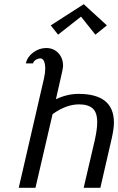

<svg xmlns="http://www.w3.org/2000/svg" viewBox="-20 -900 566 920"><path d="M69.8 0ZM492.2 -778.3 437 -733.9 368.2 -820.3 258.3 -733.9 223.1 -778.3 381.3 -879.9ZM190.9 -524.9Q196.8 -550.8 196.8 -570.8Q196.8 -592.8 190.9 -606.4Q185.1 -620.1 174.8 -620.1Q161.6 -620.1 151.1 -613Q140.6 -606 138.2 -596.2H104Q110.4 -627 138.9 -648.4Q167.5 -669.9 201.2 -669.9Q236.8 -669.9 259.5 -645.8Q282.2 -621.6 282.2 -584Q282.2 -578.1 277.8 -556.2L248 -424.8Q303.2 -450.2 356 -450.2Q525.9 -450.2 525.9 -313Q525.9 -285.2 516.1 -240.2L460.9 0H380.9L434.1 -228Q445.8 -280.8 445.8 -314Q445.8 -361.8 423.6 -380.9Q401.4 -399.9 358.9 -399.9Q296.9 -399.9 231.9 -353L149.9 0H69.8Z"/></svg>

Font: Pfennig
Style: Italic
Weight: 500
Italic angle: -13°
Version: Version 20120410 ; ttfautohint (v0.8)